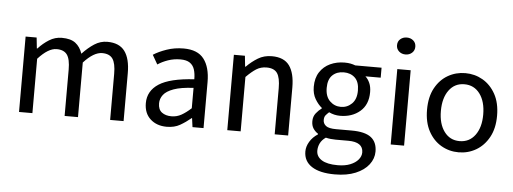

<svg xmlns="http://www.w3.org/2000/svg" viewBox="-56 -853 3302 1235"><g transform="rotate(5 1595.5 -235.5)"><path d="M81.1 0V-486.8H152.3L159.7 -417H163.1Q194.8 -451.7 232.7 -475.3Q270.5 -499 314.5 -499Q371.6 -499 402.3 -475.6Q433.1 -452.1 447.8 -408.2Q485.8 -448.7 524.7 -473.9Q563.5 -499 607.9 -499Q685.5 -499 720.9 -450.9Q756.3 -402.8 756.3 -309.6V0H669.4V-297.9Q669.4 -365.2 649.2 -394.5Q628.9 -423.8 581.5 -423.8Q526.9 -423.8 461.9 -352.5V0H375.5V-298.8Q375.5 -366.2 355 -395Q334.5 -423.8 287.1 -423.8Q233.4 -423.8 167.5 -351.1V0Z M1035.6 12.2Q970.7 12.2 929.7 -25.1Q888.7 -62.5 888.7 -127.9Q888.7 -207 959.2 -252.7Q1029.8 -298.3 1186 -307.6Q1186 -343.8 1177.5 -370.6Q1168.9 -397.5 1147.2 -412.4Q1125.5 -427.2 1086.4 -427.2Q1044.4 -427.2 1007.1 -414.3Q969.7 -401.4 940.4 -381.8L906.2 -441.4Q940.9 -463.9 991.7 -481.4Q1042.5 -499 1101.1 -499Q1191.4 -499 1231.9 -446Q1272.5 -393.1 1272.5 -297.4V0H1201.2L1193.4 -57.6H1191.4Q1156.7 -28.8 1120.8 -8.3Q1085 12.2 1035.6 12.2ZM1059.6 -57.6Q1094.2 -57.6 1123.5 -74Q1152.8 -90.3 1186 -120.6V-252Q1105 -248 1058.6 -231.2Q1012.2 -214.4 992.9 -189.2Q973.6 -164.1 973.6 -133.8Q973.6 -93.8 997.8 -75.7Q1022 -57.6 1059.6 -57.6Z M1425.8 0V-486.8H1497.1L1504.4 -417H1507.8Q1542 -451.7 1581.1 -475.3Q1620.1 -499 1670.4 -499Q1749 -499 1783.9 -450.9Q1818.8 -402.8 1818.8 -309.6V0H1731.9V-297.9Q1731.9 -365.2 1711.9 -394.5Q1691.9 -423.8 1642.6 -423.8Q1606 -423.8 1576.9 -405.5Q1547.9 -387.2 1512.2 -351.1V0Z M2139.2 223.1Q2042 223.1 1990 189.2Q1938 155.3 1938 92.3Q1938 60.5 1956.8 29.1Q1975.6 -2.4 2009.3 -23.9V-27.8Q1990.7 -39.6 1978.3 -58.1Q1965.8 -76.7 1965.8 -105.5Q1965.8 -135.7 1982.9 -157.2Q2000 -178.7 2019 -191.9V-195.8Q1995.1 -214.8 1975.3 -248Q1955.6 -281.2 1955.6 -326.7Q1955.6 -383.3 1980.5 -421.6Q2005.4 -460 2047.4 -479.5Q2089.4 -499 2140.1 -499Q2162.6 -499 2179.2 -495.6Q2195.8 -492.2 2209.5 -486.8H2379.4V-422.4H2280.8Q2297.9 -407.2 2308.8 -382.6Q2319.8 -357.9 2319.8 -323.7Q2319.8 -242.7 2268.6 -199Q2217.3 -155.3 2140.1 -155.3Q2102.5 -155.3 2068.4 -171.9Q2055.7 -160.6 2046.9 -149.9Q2038.1 -139.2 2038.1 -119.1Q2038.1 -96.7 2056.4 -82Q2074.7 -67.4 2123 -67.4H2222.7Q2309.1 -67.4 2348.4 -37.1Q2387.7 -6.8 2387.7 54.2Q2387.7 99.6 2358.2 138.2Q2328.6 176.8 2272.9 200Q2217.3 223.1 2139.2 223.1ZM2152.3 162.6Q2199.2 162.6 2232.9 149.2Q2266.6 135.7 2284.9 113.8Q2303.2 91.8 2303.2 66.9Q2303.2 33.7 2279.1 16.8Q2254.9 0 2207 0H2125Q2110.4 0 2093.8 -1.7Q2077.1 -3.4 2061.5 -7.3Q2036.1 10.3 2025.1 33.2Q2014.2 56.2 2014.2 80.6Q2014.2 118.7 2049.1 140.6Q2084 162.6 2152.3 162.6ZM2140.1 -212.9Q2181.2 -212.9 2210.9 -241.9Q2240.7 -271 2240.7 -326.7Q2240.7 -382.8 2212.6 -409.4Q2184.6 -436 2140.1 -436Q2095.7 -436 2067.4 -409.2Q2039.1 -382.3 2039.1 -326.7Q2039.1 -271.5 2068.8 -242.2Q2098.6 -212.9 2140.1 -212.9Z M2481 0V-486.8H2567.4V0ZM2524.9 -585Q2500 -585 2482.9 -600.3Q2465.8 -615.7 2465.8 -639.6Q2465.8 -664.6 2482.9 -679.4Q2500 -694.3 2524.9 -694.3Q2549.8 -694.3 2566.9 -679.4Q2584 -664.6 2584 -639.6Q2584 -615.7 2566.9 -600.3Q2549.8 -585 2524.9 -585Z M2919.9 12.2Q2858.9 12.2 2807.6 -17.6Q2756.3 -47.4 2725.3 -104.5Q2694.3 -161.6 2694.3 -243.2Q2694.3 -326.2 2725.3 -383.1Q2756.3 -439.9 2807.6 -469.5Q2858.9 -499 2919.9 -499Q2981 -499 3032.2 -469.5Q3083.5 -439.9 3115 -383.1Q3146.5 -326.2 3146.5 -243.2Q3146.5 -161.6 3115 -104.5Q3083.5 -47.4 3032.2 -17.6Q2981 12.2 2919.9 12.2ZM2919.9 -60.1Q2982.9 -60.1 3020 -110.1Q3057.1 -160.2 3057.1 -243.2Q3057.1 -327.1 3020 -377.2Q2982.9 -427.2 2919.9 -427.2Q2857.4 -427.2 2820.6 -377.2Q2783.7 -327.1 2783.7 -243.2Q2783.7 -160.2 2820.6 -110.1Q2857.4 -60.1 2919.9 -60.1Z"/></g></svg>

Font: Varta Light Medium
Style: Regular
Weight: 500
Version: Version 1.004